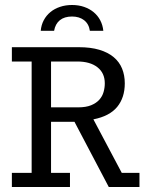

<svg xmlns="http://www.w3.org/2000/svg" viewBox="-20 -753 582 773"><path d="M27.8 -57.1H107.4V-505.4H27.8V-563H296.9Q345.2 -563 380.1 -552.5Q415 -542 437.7 -522.9Q460.4 -503.9 471.4 -477.1Q482.4 -450.2 482.4 -417.5Q482.4 -359.9 451.7 -322.5Q420.9 -285.2 356 -272.5L470.2 -57.1H541.5V0H418L279.8 -262.7H185.5V-57.1H261.7V0H27.8ZM294.4 -320.8Q326.2 -320.8 346.9 -329.3Q367.7 -337.9 379.9 -351.6Q392.1 -365.2 397 -382.6Q401.9 -399.9 401.9 -417.5Q401.9 -459 372.3 -482.2Q342.8 -505.4 291 -505.4H185.5V-320.8ZM144 -628.9Q146 -652.3 156.2 -671.6Q166.5 -690.9 182.9 -704.3Q199.2 -717.8 221.4 -725.3Q243.7 -732.9 270 -732.9Q296.4 -732.9 318.4 -725.3Q340.3 -717.8 356.9 -704.1Q373.5 -690.4 383.5 -671.4Q393.6 -652.3 396 -628.9H341.8Q337.9 -656.7 318.6 -671.6Q299.3 -686.5 270 -686.5Q239.3 -686.5 220.9 -671.6Q202.6 -656.7 197.8 -628.9Z"/></svg>

Font: Rokkitt
Style: Regular
Weight: 400
Version: Version 1.2; ttfautohint (v1.5) -l 7 -r 28 -G 50 -x 13 -D la